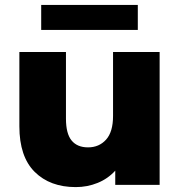

<svg xmlns="http://www.w3.org/2000/svg" viewBox="-20 -754 732 783"><path d="M631 -542V0H450V-58Q420 -25 378 -8Q336 9 289 9Q184 9 121.5 -53Q59 -115 59 -239V-542H249V-270Q249 -209 272 -181Q295 -153 339 -153Q384 -153 412.5 -184.5Q441 -216 441 -281V-542ZM148 -734H542V-632H148Z"/></svg>

Font: Montserrat Alternates ExtraBold
Style: Regular
Weight: 800
Designer: Julieta Ulanovsky
Foundry: Julieta Ulanovsky
Version: Version 7.200